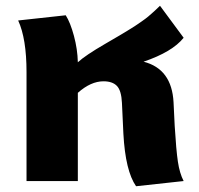

<svg xmlns="http://www.w3.org/2000/svg" viewBox="-20 -628 690 666"><path d="M582 -273 586 -191Q591 -108 597 -67.5Q603 -27 617 0L452 18Q415 -35 408 -164L403 -271Q401 -314 385.5 -330Q370 -346 339 -346Q295 -346 250 -306V-164V0H72V-191V-378Q72 -494 43 -557L208 -575Q224 -550 236.5 -503.5Q249 -457 250 -412Q276 -436 345 -476Q350 -479 369 -490Q388 -501 395.5 -505.5Q403 -510 420.5 -520.5Q438 -531 447 -537Q456 -543 470.5 -553Q485 -563 494.5 -571Q504 -579 515 -589Q526 -599 535 -608L617 -497Q578 -448 478 -414Q576 -389 582 -273Z"/></svg>

Font: FiraGO ExtraBold
Style: Regular
Weight: 800
Designer: bBox Type
Foundry: bBox Type GmbH
Version: Version 1.001;PS 001.001;hotconv 1.0.88;makeotf.lib2.5.64775